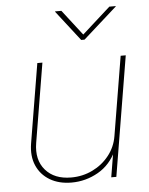

<svg xmlns="http://www.w3.org/2000/svg" viewBox="-54 -793 657 845"><g transform="rotate(-5 275.0 -370.5)"><path d="M228.5 7.8Q172.9 7.8 132.8 -15.9Q92.8 -39.6 74.5 -81.8Q56.2 -124 65.4 -179.7L123.5 -529.3H146L87.9 -179.7Q75.7 -105.5 115 -60.1Q154.3 -14.6 228.5 -14.6Q279.3 -14.6 323 -35.9Q366.7 -57.1 396.2 -94.5Q425.8 -131.8 433.6 -179.7L491.7 -529.3H514.2L426.3 0H403.8L423.3 -117.2H429.2Q400.9 -54.7 345.9 -23.4Q291 7.8 228.5 7.8ZM249 -749 335.9 -636.7 460.9 -749H489.3L488.8 -747.1L339.4 -613.8H324.7L221.2 -747.1V-749Z"/></g></svg>

Font: Inter 24pt Thin
Style: Italic
Weight: 250
Italic angle: -9.3988°
Version: Version 4.001;git-66647c0bb